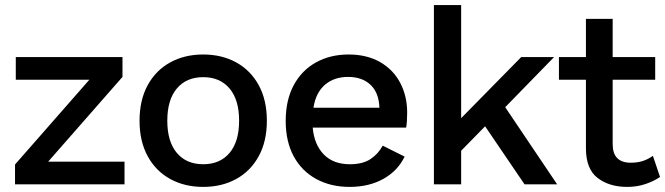

<svg xmlns="http://www.w3.org/2000/svg" viewBox="-20 -724 2612 754"><path d="M39 0V-78L331 -411H42V-500H461V-422L169 -89H469V0Z M778 -510Q851 -510 907.5 -479Q964 -448 996 -389.5Q1028 -331 1028 -250Q1028 -169 996 -110.5Q964 -52 907.5 -21Q851 10 778 10Q705 10 648.5 -21Q592 -52 560 -110.5Q528 -169 528 -250Q528 -331 560 -389.5Q592 -448 648.5 -479Q705 -510 778 -510ZM778 -421Q712 -421 674.5 -376.5Q637 -332 637 -250Q637 -168 674.5 -123.5Q712 -79 778 -79Q844 -79 881.5 -123.5Q919 -168 919 -250Q919 -332 881.5 -376.5Q844 -421 778 -421Z M1353 10Q1279 10 1222 -21Q1165 -52 1133.5 -110Q1102 -168 1102 -249Q1102 -331 1133.5 -389.5Q1165 -448 1221 -479Q1277 -510 1349 -510Q1421 -510 1473 -480Q1525 -450 1552 -398Q1579 -346 1579 -282Q1579 -264 1578 -249Q1577 -234 1575 -223H1208Q1214 -156 1251.5 -117.5Q1289 -79 1354 -79Q1404 -79 1434.5 -99Q1465 -119 1483 -152L1569 -109Q1542 -53 1485.5 -21.5Q1429 10 1353 10ZM1211 -301H1470Q1468 -360 1435 -391Q1402 -422 1347 -422Q1292 -422 1256 -391Q1220 -360 1211 -301Z M1791 -704V-260L2027 -500H2156L1964 -303L2168 0H2040L1885 -228L1791 -132V0H1684V-704Z M2544 -112 2572 -29Q2547 -12 2514 -1Q2481 10 2443 10Q2373 10 2327 -25Q2281 -60 2281 -142V-411H2175V-500H2281V-650H2386V-500H2553V-411H2386V-158Q2386 -85 2457 -85Q2484 -85 2505 -92Q2526 -99 2544 -112Z"/></svg>

Font: Prodigy Sans Medium
Style: Regular
Weight: 500
Designer: Wei Huang
Foundry: Wei Huang
Version: Version 1.003; ttfautohint (v1.8.3)